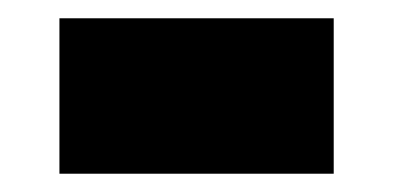

<svg xmlns="http://www.w3.org/2000/svg" viewBox="-20 -394 430 210"><path d="M45 -374H345V-204H45Z"/></svg>

Font: AtCorfu Sans
Style: AtCorfu Sans Black
Weight: 900
Designer: Kostas Teopoulos
Foundry: Kostas Teopoulos
Version: Version 1.00 July 8, 2025, initial release